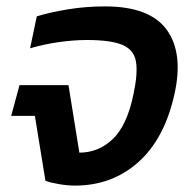

<svg xmlns="http://www.w3.org/2000/svg" viewBox="-20 -570 600 600"><path d="M214 10Q192 10 165 5.5Q138 1 122 -5L89 -208H15L41 -304H194L228 -93Q288 -93 332.5 -135.5Q377 -178 397 -275Q411 -340 405 -377Q399 -414 363 -429.5Q327 -445 251 -445Q211 -445 164.5 -438.5Q118 -432 74 -419L95 -519Q138 -532 193.5 -541Q249 -550 308 -550Q448 -550 501 -477Q554 -404 525 -275Q494 -136 412 -63Q330 10 214 10Z"/></svg>

Font: Kanit Medium
Style: Italic
Weight: 500
Italic angle: -12°
Designer: Katatrad Team
Foundry: CadsonDemak
Version: Version 2.000; ttfautohint (v1.8.3)